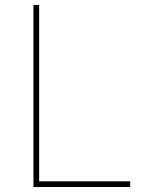

<svg xmlns="http://www.w3.org/2000/svg" viewBox="-20 -747 602 767"><path d="M113.6 0V-727.3H136.4V-22.7H500V0Z"/></svg>

Font: Inter UI Thin
Style: Regular
Weight: 100
Designer: Rasmus Andersson
Foundry: rsms
Version: 3.2;8d6f07862